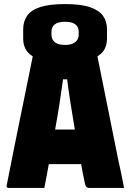

<svg xmlns="http://www.w3.org/2000/svg" viewBox="-20 -924 640 944"><path d="M198 0H21Q18 0 14.5 -3Q11 -6 13 -13Q25 -75 41 -154.5Q57 -234 74.5 -320.5Q92 -407 109.5 -491.5Q127 -576 141 -647Q115 -663 104.5 -685Q94 -707 94 -734V-780Q94 -818 113 -846Q132 -874 177 -889Q222 -904 300 -904Q378 -904 423 -888.5Q468 -873 487 -845.5Q506 -818 506 -780V-734Q506 -707 495.5 -685Q485 -663 459 -647Q483 -528 508.5 -401Q534 -274 561 -140Q569 -106 576 -71Q583 -36 590 0H419Q409 0 403.5 -6.5Q398 -13 393 -44Q389 -63 385.5 -81Q382 -99 379 -117H220Q215 -89 209.5 -60Q204 -31 198 0ZM300 -817Q233 -817 233 -767V-753Q233 -730 250 -716Q267 -703 300 -703Q332 -703 349.5 -716.5Q367 -730 367 -753V-767Q367 -790 352 -803Q335 -817 300 -817ZM290 -534Q282 -475 272.5 -414Q263 -353 251 -287H348Q337 -351 327.5 -412Q318 -473 310 -534Z"/></svg>

Font: Recursive Mn Lnr St Blk
Style: Regular
Weight: 900
Monospace: yes
Version: Version 1.079;hotconv 1.0.112;makeotfexe 2.5.65598; ttfautoh